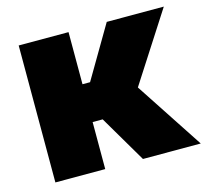

<svg xmlns="http://www.w3.org/2000/svg" viewBox="-84 -635 787 730"><g transform="rotate(-15 310.0 -269.5)"><path d="M47.9 0V-539.1H244.1V-334H273.9L394.5 -539.1H619.1L444.3 -267.6L620.1 0H392.6L283.7 -185.1H244.1V0Z"/></g></svg>

Font: Inter 18pt Black
Style: Regular
Weight: 900
Designer: Rasmus Andersson
Foundry: rsms
Version: Version 4.001;git-66647c0bb